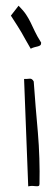

<svg xmlns="http://www.w3.org/2000/svg" viewBox="-20 -659 182 681"><path d="M65.4 -378.9Q77.1 -378.9 85.4 -379.9Q93.8 -380.9 99.6 -370.1Q102.5 -326.2 106.4 -280.8Q110.4 -235.4 114.3 -189.5Q118.2 -143.6 119.6 -97.2Q121.1 -50.8 120.1 -6.8Q120.1 -1 117.2 0.5Q114.3 2 108.9 1.5Q103.5 1 96.2 0.5Q88.9 0 80.1 2ZM45.9 -638.7Q63.5 -621.1 72.8 -606.9Q82 -592.8 88.9 -578.6Q95.7 -564.5 103.5 -547.9Q111.3 -531.2 126 -507.8Q126 -501 123 -498.5Q120.1 -496.1 114.7 -494.6Q109.4 -493.2 103 -491.7Q96.7 -490.2 88.9 -486.3Q76.2 -507.8 69.3 -520.5Q62.5 -533.2 56.2 -543.9Q49.8 -554.7 41.5 -567.9Q33.2 -581.1 18.6 -603.5Z"/></svg>

Font: Annie Use Your Telescope
Style: Regular
Weight: 400
Designer: Kimberly Geswein
Foundry: Kimberly Geswein
Version: Version 1.002 2001